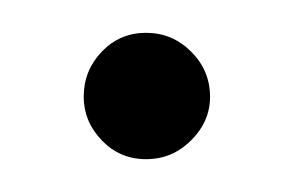

<svg xmlns="http://www.w3.org/2000/svg" viewBox="-20 -322 177 117"><path d="M108 -263Q108 -248 96.5 -236.5Q85 -225 69 -225Q53 -225 42 -236.5Q31 -248 31 -263Q31 -279 42 -290.5Q53 -302 69 -302Q85 -302 96.5 -290.5Q108 -279 108 -263Z"/></svg>

Font: Azad Pori Unicode
Style: Regular
Weight: 400
Designer: Abul Kalam Azad
Foundry: Lipighor Font Foundry
Version: Version 1.026;December 22, 2019;FontCreator 12.0.0.2547 64-b